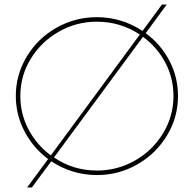

<svg xmlns="http://www.w3.org/2000/svg" viewBox="-20 -775 858 850"><path d="M768 -350Q768 -256 719.5 -175.5Q671 -95 588.5 -47.5Q506 0 409 0Q300 0 207 -61L121 55H100L193 -71Q127 -120 88.5 -193.5Q50 -267 50 -350Q50 -444 98.5 -524.5Q147 -605 229.5 -652Q312 -699 409 -699Q518 -699 611 -638L697 -755H718L625 -628Q691 -580 729.5 -507Q768 -434 768 -350ZM205 -87 599 -622Q513 -679 409 -679Q318 -679 240 -634.5Q162 -590 116 -514.5Q70 -439 70 -350Q70 -271 106 -202.5Q142 -134 205 -87ZM748 -350Q748 -429 712 -497.5Q676 -566 613 -612L219 -78Q304 -20 409 -20Q500 -20 578 -64.5Q656 -109 702 -185Q748 -261 748 -350Z"/></svg>

Font: TypoPRO Montserrat
Style: Regular
Weight: 250
Designer: Julieta Ulanovsky
Foundry: Julieta Ulanovsky
Version: Version 6.001